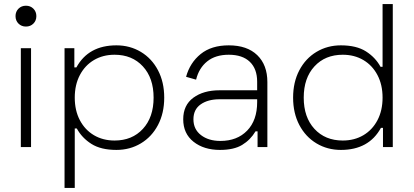

<svg xmlns="http://www.w3.org/2000/svg" viewBox="-20 -720 2025 940"><path d="M132 0H82V-484H132ZM56 -641Q56 -663 70.5 -677.5Q85 -692 107 -692Q129 -692 143.5 -677.5Q158 -663 158 -641Q158 -619 143.5 -604.5Q129 -590 107 -590Q85 -590 70.5 -604.5Q56 -619 56 -641Z M296 -484H344V-390H354Q413 -498 550 -498Q616 -498 669.5 -466Q723 -434 753.5 -376Q784 -318 784 -242Q784 -166 753.5 -108Q723 -50 669.5 -18Q616 14 550 14Q474 14 427.5 -15.5Q381 -45 356 -91H346V200H296ZM541 -32Q627 -32 679.5 -89Q732 -146 732 -242Q732 -338 679.5 -395Q627 -452 541 -452Q484 -452 440 -426Q396 -400 371 -352.5Q346 -305 346 -242Q346 -179 371 -131.5Q396 -84 440 -58Q484 -32 541 -32Z M891 -344Q910 -413 962.5 -455.5Q1015 -498 1100 -498Q1190 -498 1239.5 -450Q1289 -402 1289 -318V0H1241V-77H1231Q1206 -35 1165.5 -10.5Q1125 14 1057 14Q978 14 927.5 -26Q877 -66 877 -136Q877 -205 926.5 -241.5Q976 -278 1055 -278H1239V-320Q1239 -383 1203 -417.5Q1167 -452 1100 -452Q1035 -452 994.5 -419.5Q954 -387 940 -330ZM927 -136Q927 -87 964 -58.5Q1001 -30 1059 -30Q1141 -30 1190 -80.5Q1239 -131 1239 -220V-234H1055Q998 -234 962.5 -209Q927 -184 927 -136Z M1903 0H1855V-94H1845Q1786 14 1649 14Q1583 14 1529.5 -18Q1476 -50 1445.5 -108Q1415 -166 1415 -242Q1415 -318 1445.5 -376Q1476 -434 1529.5 -466Q1583 -498 1649 -498Q1725 -498 1771.5 -468.5Q1818 -439 1843 -393H1853V-700H1903ZM1658 -452Q1572 -452 1519.5 -395Q1467 -338 1467 -242Q1467 -146 1519.5 -89Q1572 -32 1658 -32Q1715 -32 1759 -58Q1803 -84 1828 -131.5Q1853 -179 1853 -242Q1853 -305 1828 -352.5Q1803 -400 1759 -426Q1715 -452 1658 -452Z"/></svg>

Font: Space Grotesk Variable
Style: Regular
Weight: 400
Designer: Florian Karsten (Space Grotesk), Colophon Foundry (Space Mono)
Foundry: Florian Karsten
Version: Version 1.106